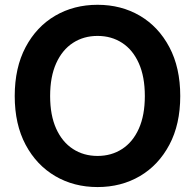

<svg xmlns="http://www.w3.org/2000/svg" viewBox="-20 -758 801 789"><path d="M380.9 10.7Q283.7 10.7 206.8 -34.4Q129.9 -79.6 85.2 -163.3Q40.5 -247.1 40.5 -363.3Q40.5 -480 85.2 -564.2Q129.9 -648.4 206.8 -693.4Q283.7 -738.3 380.9 -738.3Q478 -738.3 554.7 -693.4Q631.3 -648.4 676 -564.2Q720.7 -480 720.7 -363.3Q720.7 -247.1 676 -163.1Q631.3 -79.1 554.7 -34.2Q478 10.7 380.9 10.7ZM380.9 -117.2Q438 -117.2 481.9 -145.8Q525.9 -174.3 550.5 -229.2Q575.2 -284.2 575.2 -363.3Q575.2 -442.9 550.5 -498Q525.9 -553.2 481.9 -581.8Q438 -610.4 380.9 -610.4Q323.7 -610.4 279.8 -581.8Q235.8 -553.2 210.9 -498Q186 -442.9 186 -363.3Q186 -284.2 210.9 -229.2Q235.8 -174.3 279.8 -145.8Q323.7 -117.2 380.9 -117.2Z"/></svg>

Font: Inter Cardless Tabular Bold
Style: Bold
Weight: 700
Designer: Rasmus Andersson
Foundry: rsms
Version: Version 4.000;git-4fc901f